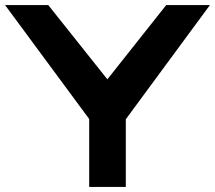

<svg xmlns="http://www.w3.org/2000/svg" viewBox="-23 -740 851 760"><path d="M330 0V-269L-3 -720H168L402 -426L635 -720H808L475 -268V0Z"/></svg>

Font: Orbitron ExtraBold
Style: Regular
Weight: 800
Designer: Matt McInerney
Foundry: The League of Moveable Type
Version: Version 2.001